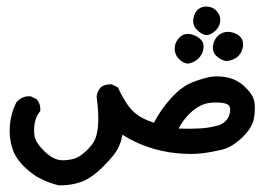

<svg xmlns="http://www.w3.org/2000/svg" viewBox="-20 -270 789 579"><path d="M157.7 289.1Q143.6 285.6 129.9 280.8Q116.2 275.9 103.5 269.5Q77.6 256.8 52.2 231.9Q25.9 206.1 16.6 175.3Q6.8 144 9.8 107.9Q12.7 71.8 28.8 39.6L29.3 38.6L29.8 38.1Q47.4 18.6 71.8 20.5H72.8L73.7 21L89.4 28.8L90.3 29.3L91.3 30.3Q102.5 43 101.6 63V64.5L100.6 65.9Q88.4 81.5 85 99.6Q81.1 118.2 84 139.2Q86.4 159.2 114.7 187Q143.1 214.8 172.9 213.4Q204.1 211.9 221.2 200.2Q239.3 188 255.4 168.5Q271 149.9 274.9 116.2Q279.3 81.1 271.5 21.5V20.5V19.5Q273.9 5.4 282.7 -5.4V-5.9L283.2 -6.3Q295.9 -16.6 315.9 -15.6H316.9L317.9 -15.1L333.5 -7.3L335.4 -6.3L336.4 -4.4Q348.6 21.5 362.8 43Q369.6 53.7 378.2 62.5Q386.7 71.3 397 78.1Q403.3 82.5 410.6 86.4Q418 90.3 426.5 93.8Q435.1 97.2 444.3 100.1Q463.9 62 494.6 27.3Q527.8 -9.8 562 -22.5Q595.2 -35.2 617.7 -38.6Q640.6 -42 669.4 -35.6Q679.2 -33.2 688.2 -29.1Q697.3 -24.9 705.6 -19Q713.9 -13.2 721.7 -4.9Q746.1 19 748 43Q750 65.9 745.1 90.3Q739.7 116.2 710 145Q695.3 159.2 680.4 168.2Q665.5 177.2 650.4 181.2Q635.7 184.6 620.4 187.5Q605 190.4 588.4 192.4Q555.7 196.3 511.5 191.9Q467.3 187.5 423.8 172.4Q384.8 159.2 349.1 136.2Q345.7 157.2 336.9 175.3Q326.2 197.8 290 233.4Q278.3 245.1 267.1 253.9Q255.9 262.7 245.1 269Q234.4 275.4 224.1 278.8Q209 284.2 192.9 286.6Q176.8 289.1 159.2 289.1H158.7ZM642.6 106.9Q653.8 101.6 660.6 94.7Q667.5 87.9 670.9 78.6Q677.2 60.1 671.4 49.8Q665.5 40 636.7 39.1Q621.1 38.6 608.4 40.8Q595.7 43 585.9 47.9Q565.9 57.6 546.9 77.6Q538.6 86.4 531.5 96.4Q524.4 106.4 519 117.7Q554.2 119.1 583.5 117.2Q594.2 116.7 604.5 115.2Q614.7 113.8 624.3 111.6Q633.8 109.4 642.6 106.9ZM544.9 -78.1Q530.3 -80.6 518.1 -93.8Q505.9 -107.4 506.8 -126Q507.3 -130.4 508.3 -134.8Q509.3 -139.2 511.2 -143.1Q513.2 -147 515.9 -150.6Q518.6 -154.3 522 -157.7Q528.8 -164.6 537.8 -166.7Q546.9 -168.9 556.6 -166.5Q575.2 -161.6 585.4 -150.9Q596.2 -139.6 593.3 -121.6Q591.8 -113.3 587.6 -105.7Q583.5 -98.1 577.1 -92.3Q564 -80.6 546.4 -78.1H545.9ZM662.1 -85.9Q647 -88.4 633.8 -100.1Q619.6 -112.8 622.6 -133.3Q625.5 -152.3 639.6 -164.1Q654.8 -176.3 674.8 -173.3Q694.3 -170.4 705.1 -158.2Q716.3 -145 711.9 -125.5Q710.4 -121.1 709 -116.9Q707.5 -112.8 705.3 -109.4Q703.1 -106 700.4 -102.8Q697.8 -99.6 694.3 -97.2Q682.1 -87.9 663.6 -85.9H663.1ZM601.6 -164.1Q586.9 -166.5 574.2 -179.7Q560.1 -193.4 563 -213.4Q564.5 -222.7 568.1 -230Q571.8 -237.3 577.9 -242.2Q584 -247.1 591.6 -249Q599.1 -251 607.9 -250Q625.5 -247.6 635.7 -233.9Q640.6 -227.5 642.8 -220Q645 -212.4 644 -205.1Q642.1 -189.5 630.4 -178.2Q625 -172.4 618.2 -168.7Q611.3 -165 603.5 -164.1H602.5Z"/></svg>

Font: NaikaiFont
Style: SemiBold
Weight: 600
Version: Version 1.89